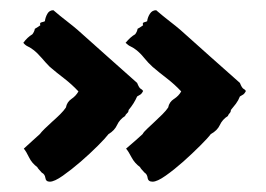

<svg xmlns="http://www.w3.org/2000/svg" viewBox="-20 -476 519 374"><path d="M266.6 -434.6Q267.6 -442.4 272 -449.2Q276.4 -456.1 284.2 -456.1Q297.9 -444.3 310.5 -434.6Q323.2 -424.8 331.1 -418Q360.4 -391.6 389.6 -365.7Q418.9 -339.8 447.3 -314.5Q451.2 -304.7 454.1 -303.2Q457 -301.8 459 -298.8Q456.1 -293 453.1 -291.5Q450.2 -290 447.3 -288.1Q444.3 -280.3 439.5 -273.9Q434.6 -267.6 429.7 -261.7Q429.7 -257.8 427.2 -255.4Q424.8 -252.9 423.8 -250Q413.1 -243.2 408.2 -232.4Q403.3 -221.7 390.6 -214.8Q384.8 -207 369.6 -191.9Q354.5 -176.8 336.9 -161.1Q319.3 -145.5 302.7 -133.8Q286.1 -122.1 277.3 -122.1Q268.6 -122.1 267.6 -129.4Q266.6 -136.7 261.7 -139.6Q259.8 -141.6 256.3 -145.5Q252.9 -149.4 252.9 -150.4Q242.2 -158.2 236.3 -169.4Q230.5 -180.7 225.6 -186.5Q237.3 -196.3 243.7 -202.1Q250 -208 257.8 -214.8Q259.8 -218.8 266.6 -225.1Q273.4 -231.4 281.2 -238.8Q289.1 -246.1 296.4 -253.4Q303.7 -260.7 307.6 -266.6Q309.6 -277.3 318.8 -283.2Q328.1 -289.1 333 -297.9Q320.3 -311.5 305.7 -322.8Q291 -334 277.3 -345.7Q268.6 -353.5 260.7 -363.3Q252.9 -373 245.1 -378.9Q240.2 -382.8 234.9 -385.3Q229.5 -387.7 224.6 -392.6Q234.4 -404.3 243.2 -409.2Q247.1 -414.1 248 -419.9Q254.9 -423.8 258.8 -426.8Q256.8 -431.6 260.7 -432.6Q264.6 -433.6 266.6 -434.6ZM67.4 -434.6Q68.4 -442.4 72.3 -449.2Q76.2 -456.1 84 -456.1Q97.7 -444.3 110.4 -434.6Q123 -424.8 130.9 -418Q160.2 -391.6 189.5 -365.7Q218.8 -339.8 247.1 -314.5Q251 -304.7 253.9 -303.2Q256.8 -301.8 258.8 -298.8Q255.9 -293 252.9 -291.5Q250 -290 247.1 -288.1Q241.2 -274.4 230.5 -261.7Q230.5 -257.8 227.5 -255.4Q224.6 -252.9 223.6 -250Q212.9 -243.2 208 -232.4Q203.1 -221.7 191.4 -214.8Q185.5 -207 170.4 -191.9Q155.3 -176.8 137.2 -161.1Q119.1 -145.5 102.5 -133.8Q85.9 -122.1 77.1 -122.1Q69.3 -122.1 68.4 -129.4Q67.4 -136.7 61.5 -139.6Q59.6 -141.6 56.2 -145.5Q52.7 -149.4 52.7 -150.4Q42 -158.2 36.6 -169.4Q31.2 -180.7 26.4 -186.5Q37.1 -196.3 43.5 -202.1Q49.8 -208 57.6 -214.8Q60.5 -218.8 66.9 -225.1Q73.2 -231.4 81.5 -238.8Q89.8 -246.1 97.2 -253.4Q104.5 -260.7 108.4 -266.6Q110.4 -277.3 119.1 -283.2Q127.9 -289.1 132.8 -297.9Q120.1 -311.5 105.5 -322.8Q90.8 -334 77.1 -345.7Q69.3 -353.5 61 -363.3Q52.7 -373 44.9 -378.9Q40 -382.8 34.7 -385.3Q29.3 -387.7 25.4 -392.6Q33.2 -403.3 43 -409.2Q46.9 -414.1 47.9 -419.9Q54.7 -423.8 58.6 -426.8Q56.6 -431.6 61 -432.6Q65.4 -433.6 67.4 -434.6Z"/></svg>

Font: Caesar Dressing
Style: Regular
Weight: 400
Designer: Dathan Boardman
Foundry: Open Window
Version: Version 1.000